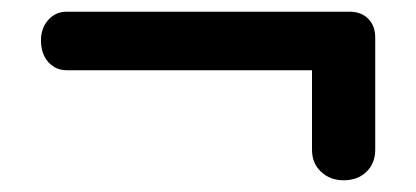

<svg xmlns="http://www.w3.org/2000/svg" viewBox="-20 -444 711 328"><path d="M567 -136Q544 -136 528.5 -150.5Q513 -165 513 -188V-337L532 -324H94Q75 -324 62.5 -338Q50 -352 50 -375Q50 -396 62.5 -410Q75 -424 94 -424H577Q597 -424 609 -412Q621 -400 621 -380V-188Q621 -165 606 -150.5Q591 -136 567 -136Z"/></svg>

Font: Quicksand SemiBold
Style: Regular
Weight: 600
Designer: Andrew Paglinawan
Foundry: Andrew Paglinawan
Version: Version 3.006